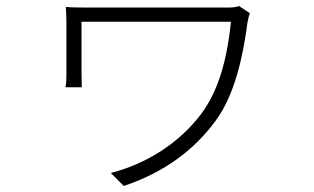

<svg xmlns="http://www.w3.org/2000/svg" viewBox="-20 -549 1040 636"><path d="M772 -529C762 -525 747 -524 736 -524H280C247 -524 217 -524 198 -526C199 -511 200 -494 200 -477V-305C200 -294 200 -276 197 -260H251C251 -276 250 -295 250 -305V-477H745C731 -339 699 -242 646 -171C573 -75 467 -7 347 24L390 67C525 22 624 -53 695 -150C758 -236 785 -362 800 -476C801 -483 805 -499 808 -505Z"/></svg>

Font: Noto Sans JP Light
Style: Regular
Weight: 300
Designer: Ryoko NISHIZUKA (kana & ideographs); Paul D. Hunt (Latin, Greek & Cyrillic); Wenlong ZHANG (bopomofo); Sandoll Communica
Foundry: Adobe Systems Incorporated
Version: Version 1.004;PS 1.004;hotconv 1.0.82;makeotf.lib2.5.63406